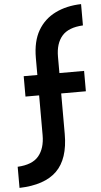

<svg xmlns="http://www.w3.org/2000/svg" viewBox="-112 -819 536 1023"><g transform="rotate(-5 156.0 -307.5)"><path d="M97 -516Q97 -605 130.5 -662.5Q164 -720 224 -749.5Q284 -779 362 -781V-667Q284 -663 249.5 -623Q215 -583 215 -513V-425H347V-316H215V-99Q215 34 150 98Q85 162 -50 166V53Q29 49 63 8Q97 -33 97 -103V-316H24V-425H97Z"/></g></svg>

Font: Reem Kufi Fun Medium
Style: Regular
Weight: 500
Designer: Khaled Hosny
Version: Version 1.005